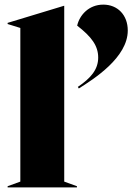

<svg xmlns="http://www.w3.org/2000/svg" viewBox="-20 -811 573 831"><path d="M13 0H313V-5L258 -25V-786H257L13 -712V-707L68 -690V-25L13 -5ZM314 -700C376 -652 405 -613 405 -562C405 -510 373 -473 317 -435L321 -428C386 -469 533 -562 533 -679C533 -746 489 -791 427 -791C364 -791 324 -745 314 -700Z"/></svg>

Font: Nyght Serif Dark
Style: Regular
Weight: 800
Designer: Maksym Kobuzan
Version: Version 0.410;Glyphs 3.1.2 (3151)